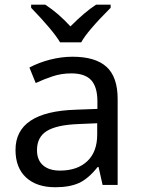

<svg xmlns="http://www.w3.org/2000/svg" viewBox="-20 -786 601 816"><path d="M416 0 398.9 -76.2H395Q355 -25.9 315.2 -8.1Q275.4 9.8 214.8 9.8Q135.7 9.8 90.8 -31.7Q45.9 -73.2 45.9 -148.9Q45.9 -312 303.2 -319.8L394 -323.2V-355Q394 -416 367.7 -445.1Q341.3 -474.1 283.2 -474.1Q240.7 -474.1 202.9 -461.4Q165 -448.7 131.8 -433.1L105 -499Q145.5 -520.5 193.4 -532.7Q241.2 -544.9 288.1 -544.9Q385.3 -544.9 432.6 -502Q480 -459 480 -365.2V0ZM234.9 -61Q308.6 -61 350.8 -100.8Q393.1 -140.6 393.1 -213.9V-262.2L314 -258.8Q221.7 -255.4 179.4 -229.5Q137.2 -203.6 137.2 -147.9Q137.2 -106 162.8 -83.5Q188.5 -61 234.9 -61ZM112.3 -766.1H172.4Q228 -730 279.3 -673.8Q340.8 -735.4 388.2 -766.1H450.2V-752.9Q350.1 -652.8 325.2 -606H235.4Q206.1 -655.8 112.3 -752.9Z"/></svg>

Font: Noto Sans Southeast Asian
Style: Regular
Weight: 400
Designer: Monotype Design Team
Foundry: Monotype Imaging Inc.
Version: Version 1.06 uh; ttfautohint (v1.4.1)